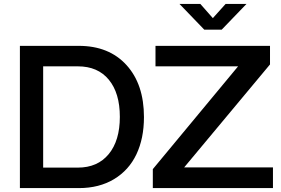

<svg xmlns="http://www.w3.org/2000/svg" viewBox="-20 -964 1439 984"><path d="M1026.9 -812 899.9 -943.8H1006.8L1070.8 -871.1L1136.2 -943.8H1243.2L1116.2 -812ZM82 0V-729H383.8Q538.6 -729 628.2 -630.6Q717.8 -532.2 717.8 -363.8Q717.8 -254.9 679.2 -173.3Q640.6 -91.8 564.5 -45.9Q488.3 0 383.8 0ZM763.2 0V-97.2L1200.2 -624H776.9V-729H1363.8V-633.8L923.8 -106H1378.9V0ZM378.9 -624H201.2V-105H378.9Q480 -105 537.1 -174.1Q594.2 -243.2 594.2 -365.2Q594.2 -486.8 537.8 -555.4Q481.4 -624 378.9 -624Z"/></svg>

Font: BDO Grotesk Medium
Style: Regular
Weight: 500
Designer: Deni Anggara
Foundry: Lokal Container
Version: Version 2.000